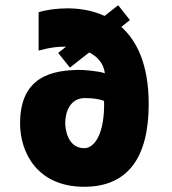

<svg xmlns="http://www.w3.org/2000/svg" viewBox="-20 -708 661 736"><path d="M445 -605 478 -631 433 -688 381 -647C329 -671 275 -676 239 -676C201 -676 159 -671 128 -661V-514C174 -527 204 -529 225 -529C228 -529 230 -529 233 -529L203 -505L248 -449L322 -507C353 -491 377 -466 382 -427C359 -436 298 -440 289 -440C180 -440 57 -415 57 -235C57 -123 123 8 303 8C466 8 550 -99 550 -309C550 -462 504 -552 445 -605ZM303 -140C237 -140 230 -218 230 -236C230 -279 249 -332 305 -332C334 -332 360 -329 379 -321C382 -195 342 -140 303 -140Z"/></svg>

Font: Maven Pro
Style: Black
Weight: 900
Designer: Joe Prince
Foundry: Joe Prince
Version: Version 1.003